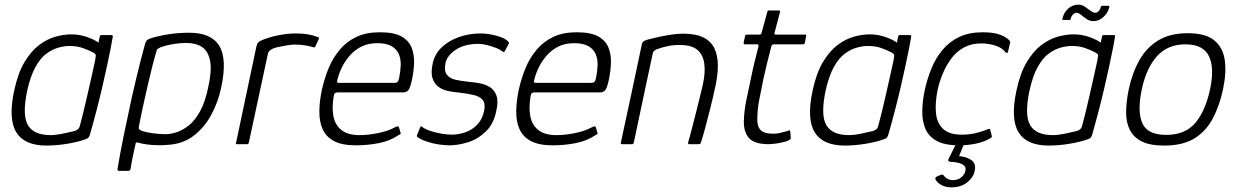

<svg xmlns="http://www.w3.org/2000/svg" viewBox="-20 -621 5330 827"><path d="M180 6Q85 6 50 -51.5Q15 -109 41 -230Q57 -306 85.5 -353.5Q114 -401 148.5 -427Q183 -453 219 -463Q255 -473 288 -473Q323 -473 356.5 -461Q390 -449 404 -437L410 -465Q411 -468 413 -469Q415 -470 417 -470H460Q466 -470 466 -464Q463 -446 457 -414.5Q451 -383 442 -342Q433 -301 422 -252.5Q411 -204 397 -150Q383 -96 367 -40Q365 -34 361.5 -29Q358 -24 345 -20Q314 -9 268 -1.5Q222 6 180 6ZM198 -39Q216 -39 238 -43Q260 -47 278 -51.5Q296 -56 302 -57Q308 -59 314.5 -63.5Q321 -68 324 -79Q331 -104 339 -137.5Q347 -171 355.5 -207.5Q364 -244 371.5 -278.5Q379 -313 385 -339Q391 -365 392 -376Q394 -382 391.5 -386.5Q389 -391 381 -395Q362 -405 337 -414Q312 -423 279 -423Q258 -423 232 -416Q206 -409 180 -390Q154 -371 132.5 -332Q111 -293 97 -230Q75 -124 100.5 -81.5Q126 -39 198 -39Z M486 107Q497 41 512.5 -35Q528 -111 547 -198Q556 -237 565.5 -278Q575 -319 585.5 -359.5Q596 -400 606 -436Q608 -442 612.5 -447Q617 -452 629 -456Q665 -467 706.5 -473.5Q748 -480 795 -480Q890 -480 924.5 -423.5Q959 -367 933 -245Q920 -182 890 -126.5Q860 -71 813 -35.5Q766 0 701 3Q682 5 658 4.5Q634 4 612 1Q590 -2 578 -6Q573 -8 569 -7.5Q565 -7 564 -2Q562 6 558.5 23Q555 40 550.5 61Q546 82 543 103Q542 107 540.5 111Q539 115 532 115H493Q488 115 487 112Q486 109 486 107ZM578 -75Q576 -66 581.5 -62.5Q587 -59 591 -57Q613 -50 642 -46.5Q671 -43 693 -43Q715 -43 741 -51.5Q767 -60 793.5 -81Q820 -102 842 -142Q864 -182 877 -246Q893 -317 885 -358.5Q877 -400 851 -418Q825 -436 782 -436Q754 -436 725 -431Q696 -426 673 -418Q667 -415 661.5 -412Q656 -409 655 -404Q647 -378 637.5 -341Q628 -304 618.5 -263Q609 -222 600.5 -183.5Q592 -145 586 -116Q580 -87 578 -75Z M1253 -477Q1310 -477 1347 -462Q1351 -461 1353 -459Q1355 -457 1353 -453L1339 -422Q1337 -418 1334 -417Q1331 -416 1328 -418Q1312 -423 1291.5 -426Q1271 -429 1251 -429Q1235 -429 1215 -425.5Q1195 -422 1178.5 -418.5Q1162 -415 1154 -411Q1149 -408 1142.5 -403.5Q1136 -399 1133 -385L1052 -8Q1051 -3 1049 -1.5Q1047 0 1043 0H1001Q998 0 996.5 -1.5Q995 -3 997 -7L1084 -419Q1087 -433 1092 -438Q1097 -443 1106 -447Q1138 -461 1179 -469Q1220 -477 1253 -477Z M1367 -237Q1378 -285 1396 -328.5Q1414 -372 1443.5 -407Q1473 -442 1515 -462Q1557 -482 1616 -482Q1677 -482 1709 -464Q1741 -446 1753 -415.5Q1765 -385 1763.5 -348.5Q1762 -312 1754 -275Q1746 -239 1737.5 -231Q1729 -223 1716 -223H1432Q1430 -223 1425 -221Q1420 -219 1418 -210Q1409 -160 1416 -121.5Q1423 -83 1450.5 -61Q1478 -39 1529 -39Q1565 -39 1607.5 -47.5Q1650 -56 1680 -72Q1685 -75 1691 -76.5Q1697 -78 1699 -71L1705 -50Q1707 -46 1705 -44Q1703 -42 1697 -39Q1660 -14 1611.5 -4.5Q1563 5 1513 5Q1453 5 1418.5 -13.5Q1384 -32 1369.5 -65Q1355 -98 1355.5 -142Q1356 -186 1367 -237ZM1699 -284Q1705 -313 1706 -340Q1707 -367 1697.5 -388.5Q1688 -410 1666 -422.5Q1644 -435 1605 -435Q1566 -435 1537 -420.5Q1508 -406 1487 -382Q1466 -358 1453 -331.5Q1440 -305 1434 -280Q1431 -271 1432 -267.5Q1433 -264 1441 -264Q1500 -264 1558.5 -264Q1617 -264 1677 -264Q1687 -264 1691.5 -267.5Q1696 -271 1699 -284Z M1790 -73Q1791 -77 1794 -77Q1797 -77 1799 -74Q1812 -64 1835.5 -56.5Q1859 -49 1883 -45Q1907 -41 1924 -41Q1955 -41 1984 -51Q2013 -61 2035 -83.5Q2057 -106 2065 -142Q2072 -175 2059 -190.5Q2046 -206 2019.5 -212Q1993 -218 1959 -222Q1934 -224 1910 -229Q1886 -234 1868.5 -247Q1851 -260 1843 -284Q1835 -308 1844 -349Q1853 -389 1883 -417.5Q1913 -446 1957 -461.5Q2001 -477 2052 -477Q2069 -477 2092 -473Q2115 -469 2136.5 -461.5Q2158 -454 2170 -441Q2173 -439 2172.5 -437.5Q2172 -436 2171 -432L2154 -400Q2152 -395 2144 -399Q2134 -408 2115.5 -415Q2097 -422 2077 -427Q2057 -432 2042 -432Q1981 -432 1943.5 -407Q1906 -382 1899 -350Q1892 -316 1904.5 -299.5Q1917 -283 1942 -277.5Q1967 -272 1996 -269Q2020 -267 2045.5 -262.5Q2071 -258 2090.5 -245.5Q2110 -233 2118.5 -209Q2127 -185 2118 -145Q2107 -88 2073 -55Q2039 -22 1996.5 -8.5Q1954 5 1915 5Q1898 5 1872 1.5Q1846 -2 1820.5 -10.5Q1795 -19 1777 -31Q1775 -35 1776 -39Z M2215 -237Q2226 -285 2244 -328.5Q2262 -372 2291.5 -407Q2321 -442 2363 -462Q2405 -482 2464 -482Q2525 -482 2557 -464Q2589 -446 2601 -415.5Q2613 -385 2611.5 -348.5Q2610 -312 2602 -275Q2594 -239 2585.5 -231Q2577 -223 2564 -223H2280Q2278 -223 2273 -221Q2268 -219 2266 -210Q2257 -160 2264 -121.5Q2271 -83 2298.5 -61Q2326 -39 2377 -39Q2413 -39 2455.5 -47.5Q2498 -56 2528 -72Q2533 -75 2539 -76.5Q2545 -78 2547 -71L2553 -50Q2555 -46 2553 -44Q2551 -42 2545 -39Q2508 -14 2459.5 -4.5Q2411 5 2361 5Q2301 5 2266.5 -13.5Q2232 -32 2217.5 -65Q2203 -98 2203.5 -142Q2204 -186 2215 -237ZM2547 -284Q2553 -313 2554 -340Q2555 -367 2545.5 -388.5Q2536 -410 2514 -422.5Q2492 -435 2453 -435Q2414 -435 2385 -420.5Q2356 -406 2335 -382Q2314 -358 2301 -331.5Q2288 -305 2282 -280Q2279 -271 2280 -267.5Q2281 -264 2289 -264Q2348 -264 2406.5 -264Q2465 -264 2525 -264Q2535 -264 2539.5 -267.5Q2544 -271 2547 -284Z M2660 0Q2657 0 2655 -1.5Q2653 -3 2654 -6Q2677 -113 2700 -219.5Q2723 -326 2745 -432Q2747 -438 2751 -442Q2755 -446 2768 -450Q2782 -454 2808.5 -460Q2835 -466 2865.5 -471Q2896 -476 2921 -476Q2978 -476 3011 -459Q3044 -442 3058 -411Q3072 -380 3072 -339.5Q3072 -299 3062 -252Q3052 -205 3040 -157Q3028 -109 3017.5 -70Q3007 -31 3000 -10Q2998 -3 2995.5 -1.5Q2993 0 2986 0H2949Q2942 0 2944 -8Q2946 -14 2951 -32.5Q2956 -51 2963 -78Q2970 -105 2978 -136.5Q2986 -168 2993.5 -199Q3001 -230 3007 -255Q3019 -309 3013.5 -347.5Q3008 -386 2983.5 -406.5Q2959 -427 2911 -427Q2885 -428 2859.5 -423Q2834 -418 2813 -410Q2807 -409 2800 -404Q2793 -399 2791 -388Q2771 -294 2750.5 -198.5Q2730 -103 2710 -7Q2709 -4 2707.5 -2Q2706 0 2703 0Z M3291 0Q3230 0 3206.5 -26Q3183 -52 3184 -99Q3185 -142 3194.5 -189Q3204 -236 3215 -286Q3222 -321 3230 -354Q3238 -387 3247 -421Q3249 -430 3241 -430H3188Q3185 -430 3184 -432Q3183 -434 3183 -437L3189 -465Q3189 -468 3191.5 -470Q3194 -472 3197 -472H3250Q3255 -472 3257.5 -474Q3260 -476 3261 -482L3285 -570Q3287 -576 3291 -576H3334Q3337 -576 3339 -574.5Q3341 -573 3340 -570L3317 -483Q3315 -477 3316 -474.5Q3317 -472 3322 -472H3448Q3452 -472 3452.5 -470.5Q3453 -469 3452 -465L3447 -437Q3447 -435 3444.5 -432.5Q3442 -430 3439 -430H3313Q3310 -430 3306.5 -428Q3303 -426 3302 -420Q3293 -386 3284.5 -351Q3276 -316 3268 -280Q3260 -239 3251 -194.5Q3242 -150 3242 -108Q3241 -77 3256 -61Q3271 -45 3310 -45Q3325 -45 3340.5 -48.5Q3356 -52 3373 -57Q3379 -61 3380.5 -60Q3382 -59 3384 -54L3386 -28Q3388 -21 3372 -14Q3360 -10 3344 -6.5Q3328 -3 3313 -1.5Q3298 0 3291 0Z M3619 6Q3524 6 3489 -51.5Q3454 -109 3480 -230Q3496 -306 3524.5 -353.5Q3553 -401 3587.5 -427Q3622 -453 3658 -463Q3694 -473 3727 -473Q3762 -473 3795.5 -461Q3829 -449 3843 -437L3849 -465Q3850 -468 3852 -469Q3854 -470 3856 -470H3899Q3905 -470 3905 -464Q3902 -446 3896 -414.5Q3890 -383 3881 -342Q3872 -301 3861 -252.5Q3850 -204 3836 -150Q3822 -96 3806 -40Q3804 -34 3800.5 -29Q3797 -24 3784 -20Q3753 -9 3707 -1.5Q3661 6 3619 6ZM3637 -39Q3655 -39 3677 -43Q3699 -47 3717 -51.5Q3735 -56 3741 -57Q3747 -59 3753.5 -63.5Q3760 -68 3763 -79Q3770 -104 3778 -137.5Q3786 -171 3794.5 -207.5Q3803 -244 3810.5 -278.5Q3818 -313 3824 -339Q3830 -365 3831 -376Q3833 -382 3830.5 -386.5Q3828 -391 3820 -395Q3801 -405 3776 -414Q3751 -423 3718 -423Q3697 -423 3671 -416Q3645 -409 3619 -390Q3593 -371 3571.5 -332Q3550 -293 3536 -230Q3514 -124 3539.5 -81.5Q3565 -39 3637 -39Z M4110 5Q4051 5 4016 -13.5Q3981 -32 3966.5 -65Q3952 -98 3952.5 -142Q3953 -186 3964 -237Q3975 -285 3993 -328.5Q4011 -372 4040.5 -407Q4070 -442 4112 -462Q4154 -482 4213 -482Q4254 -482 4281.5 -473.5Q4309 -465 4327 -448Q4330 -443 4331 -441Q4332 -439 4330 -433L4322 -399Q4321 -393 4317.5 -393Q4314 -393 4311 -396Q4297 -415 4267.5 -424.5Q4238 -434 4206 -434Q4164 -434 4132 -416.5Q4100 -399 4078 -369.5Q4056 -340 4041.5 -305.5Q4027 -271 4019 -236Q4007 -177 4011.5 -133.5Q4016 -90 4042.5 -65.5Q4069 -41 4122 -41Q4155 -41 4182.5 -47.5Q4210 -54 4234 -64Q4244 -69 4245 -62L4252 -36Q4253 -32 4251 -30Q4249 -28 4246 -26Q4220 -10 4184.5 -2.5Q4149 5 4110 5ZM4178 116Q4173 143 4146 164.5Q4119 186 4078 186Q4054 186 4036 176.5Q4018 167 4010 153Q4008 150 4009 146Q4010 142 4014 140L4032 132Q4041 129 4045 135Q4050 143 4061 149Q4072 155 4083 155Q4107 155 4121 142.5Q4135 130 4138 116Q4142 99 4131.5 91Q4121 83 4104.5 79.5Q4088 76 4073 76Q4067 75 4065 72Q4063 69 4067 61L4097 1Q4100 -4 4104 -4.5Q4108 -5 4110 -5H4129Q4133 -5 4131 2L4106 64L4102 51Q4139 52 4162.5 67.5Q4186 83 4178 116Z M4497 6Q4402 6 4367 -51.5Q4332 -109 4358 -230Q4374 -306 4402.5 -353.5Q4431 -401 4465.5 -427Q4500 -453 4536 -463Q4572 -473 4605 -473Q4640 -473 4673.5 -461Q4707 -449 4721 -437L4727 -465Q4728 -468 4730 -469Q4732 -470 4734 -470H4777Q4783 -470 4783 -464Q4780 -446 4774 -414.5Q4768 -383 4759 -342Q4750 -301 4739 -252.5Q4728 -204 4714 -150Q4700 -96 4684 -40Q4682 -34 4678.5 -29Q4675 -24 4662 -20Q4631 -9 4585 -1.5Q4539 6 4497 6ZM4515 -39Q4533 -39 4555 -43Q4577 -47 4595 -51.5Q4613 -56 4619 -57Q4625 -59 4631.5 -63.5Q4638 -68 4641 -79Q4648 -104 4656 -137.5Q4664 -171 4672.5 -207.5Q4681 -244 4688.5 -278.5Q4696 -313 4702 -339Q4708 -365 4709 -376Q4711 -382 4708.5 -386.5Q4706 -391 4698 -395Q4679 -405 4654 -414Q4629 -423 4596 -423Q4575 -423 4549 -416Q4523 -409 4497 -390Q4471 -371 4449.5 -332Q4428 -293 4414 -230Q4392 -124 4417.5 -81.5Q4443 -39 4515 -39ZM4560 -535Q4554 -535 4556 -540Q4562 -567 4581 -584Q4600 -601 4625 -601Q4640 -601 4652.5 -592.5Q4665 -584 4677 -575Q4689 -566 4698 -566Q4705 -566 4712 -573Q4719 -580 4721 -590Q4722 -593 4723.5 -594.5Q4725 -596 4726 -596H4754Q4760 -596 4758 -590Q4753 -567 4733.5 -548.5Q4714 -530 4690 -530Q4674 -530 4660.5 -539Q4647 -548 4636.5 -557Q4626 -566 4617 -566Q4609 -566 4601.5 -558.5Q4594 -551 4592 -540Q4591 -535 4587 -535Z M4994 6Q4933 6 4897.5 -12Q4862 -30 4846 -62.5Q4830 -95 4830.5 -139Q4831 -183 4842 -237Q4857 -307 4887.5 -361.5Q4918 -416 4969 -447Q5020 -478 5096 -478Q5173 -478 5210.5 -447Q5248 -416 5255.5 -361.5Q5263 -307 5248 -237Q5233 -166 5204 -111Q5175 -56 5125 -25Q5075 6 4994 6ZM5003 -40Q5085 -40 5128.5 -91.5Q5172 -143 5192 -236Q5212 -329 5187 -379.5Q5162 -430 5086 -430Q5010 -430 4964 -379.5Q4918 -329 4898 -236Q4878 -142 4900 -91Q4922 -40 5003 -40Z"/></svg>

Font: Glory Light
Style: Italic
Weight: 300
Italic angle: -12°
Version: Version 1.011